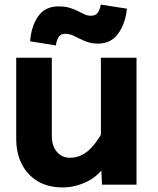

<svg xmlns="http://www.w3.org/2000/svg" viewBox="-20 -809 690 841"><path d="M207 -556V-213Q207 -170 229 -144Q251 -118 287 -118Q328 -118 362.5 -145.5Q397 -173 435 -240L457 -108Q419 -43 365 -15.5Q311 12 255 12Q191 12 145.5 -15Q100 -42 75.5 -90Q51 -138 51 -203V-556ZM578 -556V0H427L422 -99V-556ZM225 -610 112 -628Q117 -695 147.5 -738Q178 -781 236 -781Q264 -781 284.5 -775Q305 -769 321 -760.5Q337 -752 350.5 -746Q364 -740 378 -740Q400 -740 409.5 -755Q419 -770 421 -789L536 -771Q529 -705 497.5 -661.5Q466 -618 409 -618Q377 -618 352 -629Q327 -640 306.5 -650.5Q286 -661 266 -661Q245 -661 236 -645.5Q227 -630 225 -610Z"/></svg>

Font: Azeret Mono
Style: Bold
Weight: 700
Designer: Martin Vácha
Foundry: Displaay
Version: Version 1.002